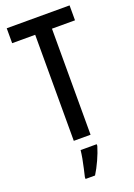

<svg xmlns="http://www.w3.org/2000/svg" viewBox="-174 -779 743 1065"><g transform="rotate(-20 198.0 -246.5)"><path d="M247 0H148V-626H12V-714H383V-626H247ZM261 71Q250 108 231.5 148.5Q213 189 193 221H137V210Q141 192 147.5 164.5Q154 137 159 109Q164 81 166 61H261Z"/></g></svg>

Font: Noto Sans Sinhala ExtraCondensed Medium
Style: Regular
Weight: 500
Width: 2
Designer: Jelle Bosma - Monotype Design Team
Foundry: Monotype Imaging Inc.
Version: Version 2.006; ttfautohint (v1.8.4.7-5d5b)